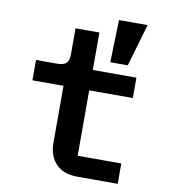

<svg xmlns="http://www.w3.org/2000/svg" viewBox="-85 -846 811 919"><g transform="rotate(10 320.0 -386.5)"><path d="M212 -139V-417H61V-516H164Q195 -516 208 -528.5Q221 -541 221 -572V-698H337V-516H549V-417H337V-99H549V0H355Q285 0 248.5 -38Q212 -76 212 -139ZM498 -567H413L419 -773H558Z"/></g></svg>

Font: Writer SemiBold
Style: Regular
Weight: 600
Monospace: yes
Designer: Mike Abbink, Paul van der Laan, Pieter van Rosmalen
Foundry: Bold Monday
Version: Version 2.001 2020